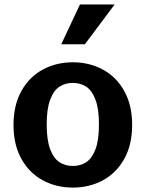

<svg xmlns="http://www.w3.org/2000/svg" viewBox="-20 -838 660 870"><path d="M41.2 -272.1Q41.2 -361.4 76.9 -425.5Q112.6 -489.7 173.8 -522.7Q235.1 -555.8 310 -555.8Q384.9 -555.8 446.2 -522.7Q507.4 -489.7 543.1 -425.5Q578.8 -361.4 578.8 -272.1Q578.8 -182.3 543.1 -118.2Q507.4 -54.1 446.2 -21Q384.9 12 310 12Q235.1 12 173.8 -21Q112.6 -54.1 76.9 -118.2Q41.2 -182.3 41.2 -272.1ZM428.4 -274.2Q428.4 -344.6 412.6 -386.4Q396.8 -428.2 370.6 -445.3Q344.4 -462.3 310 -462.3Q275.6 -462.3 249.4 -445.3Q223.2 -428.2 207.4 -386.4Q191.6 -344.6 191.6 -274.2Q191.6 -203.3 207.4 -161.7Q223.2 -120.1 249.4 -103Q275.6 -86 310 -86Q344.4 -86 370.6 -103Q396.8 -120.1 412.6 -161.7Q428.4 -203.3 428.4 -274.2ZM499.4 -817.7H342.3L257.6 -637.4H364.6Z"/></svg>

Font: Monaspace Xenon Var ExtraLight
Style: Regular
Weight: 200
Designer: Riley Cran and the Lettermatic Team
Version: Version 1.200 (Monaspace Xenon Var)